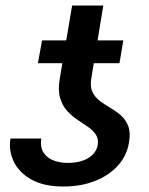

<svg xmlns="http://www.w3.org/2000/svg" viewBox="-20 -677 550 707"><path d="M339.8 -143.1Q343.3 -166 333 -181.4Q322.8 -196.8 304.4 -209.5Q286.1 -222.2 265.4 -235.8Q244.6 -249.5 227.1 -268.8Q209.5 -288.1 201.2 -316.9Q192.9 -345.7 200.2 -388.2L245.6 -656.7H360.4L316.4 -389.6Q311 -357.9 320.6 -338.1Q330.1 -318.4 348.1 -304.9Q366.2 -291.5 387.2 -279.3Q408.2 -267.1 425.8 -251.5Q443.4 -235.8 452.4 -212.2Q461.4 -188.5 454.6 -150.4Q446.8 -103.5 414.3 -67.4Q381.8 -31.2 330.1 -10.7Q278.3 9.8 213.9 9.8Q141.1 9.8 95.2 -16.1Q49.3 -42 30.3 -82.8Q11.2 -123.5 18.6 -167H131.8Q127.4 -133.3 141.4 -113.5Q155.3 -93.8 179.2 -85.4Q203.1 -77.1 229 -77.1Q260.7 -77.1 284.4 -85.4Q308.1 -93.8 322.3 -108.6Q336.4 -123.5 339.8 -143.1ZM434.1 -528.3 419.9 -444.3H119.6L134.8 -528.3Z"/></svg>

Font: Inter Tight Medium
Style: Italic
Weight: 500
Italic angle: -9.39999°
Designer: Rasmus Andersson
Foundry: rsms
Version: Version 3.004